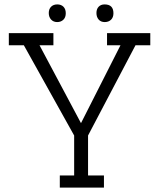

<svg xmlns="http://www.w3.org/2000/svg" viewBox="-20 -850 722 870"><path d="M20 -645V-700H222V-645H159L347 -292L526 -645H465V-700H661V-645H594L379 -236V-55H451V0H251V-55H316V-236L88 -645ZM239 -750Q222 -750 211.5 -761.5Q201 -773 201 -791Q201 -809 211.5 -819.5Q222 -830 239.5 -830Q257 -830 267.5 -819.5Q278 -809 278 -790Q278 -771 267 -760.5Q256 -750 239 -750ZM454 -830Q494 -830 494 -790Q494 -771 483 -760.5Q472 -750 454.5 -750Q437 -750 427 -761.5Q417 -773 417 -791Q417 -809 427 -819.5Q437 -830 454 -830Z"/></svg>

Font: Antic Slab
Style: Regular
Weight: 400
Designer: Santiago Orozco
Foundry: Santiago Orozco
Version: Version 001.002